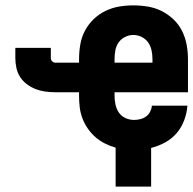

<svg xmlns="http://www.w3.org/2000/svg" viewBox="-20 -548 719 714"><path d="M410 146V1Q389 -5 370 -14.5Q351 -24 335 -38Q319 -52 306.5 -70Q294 -88 286.5 -108Q279 -128 276.5 -149Q274 -170 274 -192V-205H185Q167 -205 148.5 -207.5Q130 -210 113 -216.5Q96 -223 80.5 -234.5Q65 -246 55 -261.5Q45 -277 41 -295.5Q37 -314 37 -332V-370H169V-332Q169 -325 174 -320Q179 -315 185 -315H274V-328Q274 -355 278.5 -382Q283 -409 295.5 -433Q308 -457 327.5 -476Q347 -495 371.5 -507Q396 -519 422.5 -523.5Q449 -528 476 -528Q503 -528 530 -523.5Q557 -519 581 -507Q605 -495 625 -476Q645 -457 657 -433Q669 -409 674 -382Q679 -355 679 -328V-205H406V-192Q406 -175 409.5 -159Q413 -143 422 -129.5Q431 -116 446.5 -109Q462 -102 478 -102Q490 -102 502 -105Q514 -108 523.5 -115Q533 -122 538.5 -133Q544 -144 545 -155H677Q675 -128 665 -101Q655 -74 637 -53Q619 -32 594.5 -18.5Q570 -5 542 2V146ZM547 -315V-328Q547 -345 543.5 -361Q540 -377 531 -390Q522 -403 507 -410.5Q492 -418 476 -418Q460 -418 445 -410.5Q430 -403 421 -390Q412 -377 409 -361Q406 -345 406 -328V-315Z"/></svg>

Font: Iosevka Aile Extrabold
Style: Regular
Weight: 800
Designer: Belleve Invis
Foundry: Belleve Invis
Version: Version 27.3.5; ttfautohint (v1.8.4)